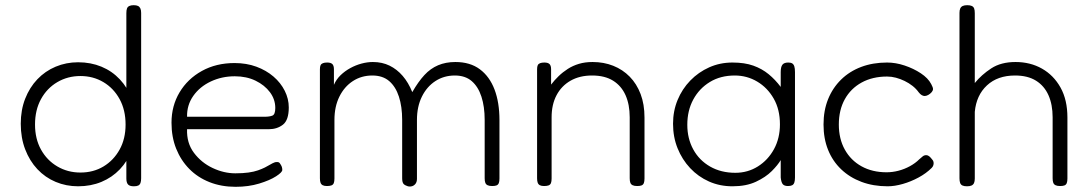

<svg xmlns="http://www.w3.org/2000/svg" viewBox="-20 -707 4179 740"><path d="M281 11Q235 11 194.5 -6Q154 -23 124 -55Q94 -87 77 -131.5Q60 -176 60 -230Q60 -283 77 -326.5Q94 -370 124 -401.5Q154 -433 194.5 -450Q235 -467 281 -467Q330 -467 371 -450Q412 -433 442 -401Q472 -369 488.5 -325Q505 -281 505 -227Q505 -173 488.5 -129.5Q472 -86 442 -54.5Q412 -23 371 -6Q330 11 281 11ZM290 -42Q340 -42 379 -65.5Q418 -89 441 -130.5Q464 -172 464 -227Q464 -283 441 -325Q418 -367 378.5 -390.5Q339 -414 290 -414Q241 -414 201 -390.5Q161 -367 138 -325Q115 -283 115 -227Q115 -172 138 -130.5Q161 -89 201 -65.5Q241 -42 290 -42ZM496 11Q480 11 473.5 4Q467 -3 467 -19V-656Q467 -668 469.5 -674.5Q472 -681 478.5 -684Q485 -687 495 -687Q506 -687 512 -684Q518 -681 521 -674.5Q524 -668 524 -657V-20Q524 -9 521.5 -2Q519 5 513 8Q507 11 496 11Z M888 13Q833 13 787.5 -5Q742 -23 709.5 -56Q677 -89 659 -134Q641 -179 641 -234Q641 -299 672 -351Q703 -403 758 -433.5Q813 -464 884 -464Q930 -464 968 -450Q1006 -436 1034 -412Q1062 -388 1077.5 -357Q1093 -326 1093 -293Q1093 -244 1070.5 -226.5Q1048 -209 1016 -209H701Q699 -156 727.5 -118Q756 -80 799.5 -59.5Q843 -39 887 -39Q916 -39 937.5 -42Q959 -45 974.5 -50.5Q990 -56 1001 -61.5Q1012 -67 1021 -72.5Q1030 -78 1038 -81Q1043 -83 1049.5 -82.5Q1056 -82 1059 -77Q1064 -70 1066 -64.5Q1068 -59 1068 -52Q1068 -43 1044 -27.5Q1020 -12 979 0.5Q938 13 888 13ZM701 -257H999Q1019 -257 1030 -261.5Q1041 -266 1041 -291Q1041 -324 1020.5 -351.5Q1000 -379 965 -396Q930 -413 885 -413Q835 -413 792.5 -393Q750 -373 725 -337.5Q700 -302 701 -257Z M1240 10Q1230 10 1224 7Q1218 4 1215.5 -2.5Q1213 -9 1213 -20V-440Q1213 -450 1215.5 -455.5Q1218 -461 1224.5 -463.5Q1231 -466 1241 -466Q1255 -466 1261 -460Q1267 -454 1267 -440V-380Q1276 -401 1292.5 -417Q1309 -433 1330 -444.5Q1351 -456 1373.5 -462Q1396 -468 1417 -468Q1453 -468 1481.5 -454Q1510 -440 1532 -414.5Q1554 -389 1569 -352Q1592 -392 1615.5 -417.5Q1639 -443 1668.5 -455.5Q1698 -468 1735 -468Q1792 -468 1829.5 -440Q1867 -412 1886 -362Q1905 -312 1905 -244V-19Q1905 -8 1902.5 -1.5Q1900 5 1894 7.5Q1888 10 1877 10Q1866 10 1859.5 7Q1853 4 1850.5 -2.5Q1848 -9 1848 -20V-245Q1848 -296 1835.5 -334.5Q1823 -373 1798 -394.5Q1773 -416 1733 -416Q1691 -416 1658 -394.5Q1625 -373 1606 -334.5Q1587 -296 1587 -245V-18Q1587 -5 1580.5 2.5Q1574 10 1564.5 11.5Q1555 13 1547 9Q1541 7 1537 3.5Q1533 0 1531.5 -6Q1530 -12 1530 -20V-245Q1530 -296 1517.5 -334.5Q1505 -373 1480 -394.5Q1455 -416 1415 -416Q1373 -416 1340 -394.5Q1307 -373 1288 -334.5Q1269 -296 1269 -245V-19Q1269 -8 1266.5 -1.5Q1264 5 1257.5 7.5Q1251 10 1240 10Z M2077 10Q2067 10 2061 7Q2055 4 2052.5 -2.5Q2050 -9 2050 -20V-440Q2050 -450 2052.5 -455.5Q2055 -461 2061.5 -463.5Q2068 -466 2078 -466Q2085 -466 2090 -464.5Q2095 -463 2098 -460Q2101 -457 2102.5 -452Q2104 -447 2104 -440V-381Q2117 -398 2133 -413.5Q2149 -429 2168.5 -441.5Q2188 -454 2211.5 -461Q2235 -468 2264 -468Q2307 -468 2343.5 -453.5Q2380 -439 2407 -411.5Q2434 -384 2449 -344.5Q2464 -305 2464 -254V-19Q2464 -8 2461.5 -1.5Q2459 5 2453 7.5Q2447 10 2436 10Q2425 10 2418.5 7Q2412 4 2409.5 -2.5Q2407 -9 2407 -20V-255Q2407 -304 2391 -340Q2375 -376 2343 -396Q2311 -416 2262 -416Q2214 -416 2179 -396Q2144 -376 2125 -340Q2106 -304 2106 -255V-19Q2106 -8 2103.5 -1.5Q2101 5 2094.5 7.5Q2088 10 2077 10Z M3017 10Q3003 10 2997 3Q2991 -4 2989 -23V-90Q2978 -71 2954.5 -47.5Q2931 -24 2893.5 -6.5Q2856 11 2803 11Q2754 11 2712.5 -7.5Q2671 -26 2640 -59Q2609 -92 2591.5 -135.5Q2574 -179 2574 -230Q2574 -279 2591.5 -321.5Q2609 -364 2640.5 -396.5Q2672 -429 2713.5 -447.5Q2755 -466 2803 -466Q2850 -466 2883.5 -454Q2917 -442 2942.5 -421Q2968 -400 2989 -372V-429Q2989 -449 2995.5 -457.5Q3002 -466 3018 -466Q3028 -466 3033.5 -462.5Q3039 -459 3041.5 -451Q3044 -443 3044 -429V-23Q3044 -11 3041.5 -3.5Q3039 4 3033 7Q3027 10 3017 10ZM2814 -41Q2862 -41 2901 -65.5Q2940 -90 2963 -132Q2986 -174 2986 -228Q2986 -285 2962 -327Q2938 -369 2898.5 -392.5Q2859 -416 2812 -416Q2757 -416 2716 -391Q2675 -366 2652 -323.5Q2629 -281 2629 -226Q2629 -173 2652 -131Q2675 -89 2717 -65Q2759 -41 2814 -41Z M3401 11Q3346 11 3300.5 -6Q3255 -23 3222 -54.5Q3189 -86 3171.5 -129.5Q3154 -173 3154 -227Q3154 -281 3171.5 -324.5Q3189 -368 3221.5 -400Q3254 -432 3299 -449Q3344 -466 3399 -466Q3432 -466 3466.5 -454.5Q3501 -443 3529 -424.5Q3557 -406 3569 -383Q3576 -370 3576 -364Q3576 -358 3571 -352Q3565 -345 3557.5 -341Q3550 -337 3544 -337Q3532 -337 3521 -351Q3511 -365 3497 -376Q3483 -387 3466.5 -395Q3450 -403 3433 -407.5Q3416 -412 3399 -412Q3343 -412 3301 -389Q3259 -366 3236 -324.5Q3213 -283 3213 -227Q3213 -172 3236 -130.5Q3259 -89 3300.5 -66Q3342 -43 3397 -43Q3420 -43 3443 -49Q3466 -55 3487 -66.5Q3508 -78 3523 -93Q3531 -100 3536.5 -104.5Q3542 -109 3550 -109Q3556 -109 3561.5 -104.5Q3567 -100 3573 -92Q3577 -88 3578 -82.5Q3579 -77 3577.5 -71Q3576 -65 3571 -60Q3550 -39 3520.5 -23Q3491 -7 3459.5 2Q3428 11 3401 11Z M3707 11Q3696 11 3689.5 8Q3683 5 3680.5 -2Q3678 -9 3678 -20V-657Q3678 -668 3681 -674.5Q3684 -681 3690.5 -684Q3697 -687 3708 -687Q3719 -687 3725.5 -684Q3732 -681 3734.5 -674.5Q3737 -668 3737 -656V-387Q3763 -419 3800.5 -443.5Q3838 -468 3894 -468Q3951 -468 3996 -442.5Q4041 -417 4067.5 -369.5Q4094 -322 4094 -254V-19Q4094 -8 4091.5 -1.5Q4089 5 4083 7.5Q4077 10 4066 10Q4055 10 4048.5 7Q4042 4 4039.5 -2.5Q4037 -9 4037 -20V-255Q4037 -304 4021 -340Q4005 -376 3973 -396Q3941 -416 3892 -416Q3825 -416 3784 -378Q3743 -340 3737 -276V-19Q3737 -8 3734 -1.5Q3731 5 3724.5 8Q3718 11 3707 11Z"/></svg>

Font: Fredoka Light Light
Style: Regular
Weight: 300
Version: Version 2.001